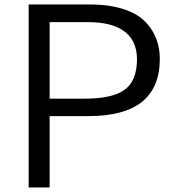

<svg xmlns="http://www.w3.org/2000/svg" viewBox="-20 -805 780 850"><path d="M106.9 -785.2H377.9Q499 -785.2 575.7 -744.1Q612.8 -724.1 638.2 -691.9Q687.5 -629.9 687.5 -544.4Q687.5 -291 372.6 -291H199.7V24.9H106.9ZM199.7 -707V-368.2H353.5Q474.1 -368.2 528.3 -405.3Q586.4 -444.3 586.4 -543Q586.4 -631.8 520 -673.3Q466.3 -707 369.6 -707Z"/></svg>

Font: BIZ UDPGothic
Style: Regular
Weight: 400
Designer: TypeBank Co., Ltd.
Foundry: Morisawa Inc.
Version: Version 1.051